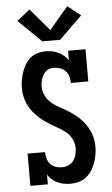

<svg xmlns="http://www.w3.org/2000/svg" viewBox="-64 -1026 628 1075"><g transform="rotate(-5 250.0 -488.0)"><path d="M287 8Q269 8 251 4.5Q233 1 216 -6.5Q199 -14 185 -26.5Q171 -39 161 -54V0H63V-181H161Q161 -163 166 -145Q171 -127 183 -113.5Q195 -100 212.5 -94Q230 -88 249 -88Q267 -88 284.5 -95.5Q302 -103 313 -118Q324 -133 329 -151.5Q334 -170 334 -188Q334 -212 324 -234.5Q314 -257 297 -273.5Q280 -290 259 -302Q238 -314 217.5 -326Q197 -338 177.5 -351.5Q158 -365 140.5 -381Q123 -397 108 -416Q93 -435 83 -456.5Q73 -478 68 -501.5Q63 -525 63 -549Q63 -572 67 -594.5Q71 -617 78.5 -639Q86 -661 98 -681Q110 -701 127.5 -715.5Q145 -730 167.5 -736.5Q190 -743 213 -743Q232 -743 250 -739.5Q268 -736 284.5 -728Q301 -720 315 -708Q329 -696 339 -681V-735H437V-554H339Q339 -572 334 -590Q329 -608 317 -621Q305 -634 287.5 -640.5Q270 -647 252 -647Q240 -647 228.5 -644Q217 -641 208 -633.5Q199 -626 192.5 -615.5Q186 -605 182 -594Q178 -583 176 -571Q174 -559 174 -547Q174 -523 184 -501Q194 -479 211 -462Q228 -445 248.5 -433Q269 -421 290 -409.5Q311 -398 330.5 -384.5Q350 -371 367.5 -355Q385 -339 399.5 -320Q414 -301 424.5 -279.5Q435 -258 440 -234.5Q445 -211 445 -187Q445 -164 440.5 -140.5Q436 -117 428.5 -95Q421 -73 407.5 -53Q394 -33 375.5 -18.5Q357 -4 334 2Q311 8 287 8ZM200 -800 71 -926 144 -984 250 -859 356 -984 429 -926 300 -800Z"/></g></svg>

Font: Iosevka Gothic
Style: Bold
Weight: 700
Monospace: yes
Designer: Belleve Invis
Foundry: Belleve Invis
Version: Version 15.5.1; ttfautohint (v1.8.4)